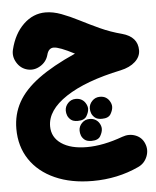

<svg xmlns="http://www.w3.org/2000/svg" viewBox="-57 -517 753 928"><g transform="rotate(-5 320.0 -53.0)"><path d="M198.2 -469.2Q234.9 -469.2 275.1 -454.1Q315.4 -439 359.6 -416.3Q403.8 -393.6 453.4 -370.8Q502.9 -348.1 558.6 -333.5Q633.3 -313 633.3 -247.6Q633.3 -216.3 607.2 -192.4Q581.1 -168.5 536.1 -158.7Q363.8 -122.6 268.3 -59.6Q172.9 3.4 172.9 81.1Q172.9 134.8 218.3 165.8Q263.7 196.8 341.8 196.8Q420.9 196.8 516.1 162.1Q549.8 149.9 580.6 161.9Q611.3 173.8 623.5 204.1Q636.7 235.4 623.8 267.8Q610.8 300.3 579.6 314.5Q476.6 362.3 356 362.3Q251 362.3 172.9 327.4Q94.7 292.5 52 228.8Q9.3 165 9.3 79.6Q9.3 9.3 41.5 -48.8Q73.7 -106.9 143.1 -158Q212.4 -209 323.2 -258.3Q250 -296.4 223.1 -296.4Q197.8 -296.4 189.5 -263.2Q180.2 -230 149.9 -211.9Q119.6 -193.8 87.4 -202.1Q54.7 -210.4 36.4 -241Q18.1 -271.5 26.4 -304.2Q44.9 -379.9 91.6 -424.6Q138.2 -469.2 198.2 -469.2ZM254.9 12.7Q254.9 -7.8 270 -23.9Q285.2 -40 307.6 -40Q324.7 -40 336.4 -33Q348.1 -25.9 354.5 -15.1Q363.3 -1 363.3 12.7Q363.3 28.3 352.1 47.6Q340.8 66.9 308.6 66.9Q286.6 66.9 275.4 57.6Q264.2 48.3 259.3 36.1Q254.9 24.4 254.9 12.7ZM371.6 12.7Q371.6 -7.8 387 -23.9Q402.3 -40 424.8 -40Q441.9 -40 453.4 -33Q464.8 -25.9 471.2 -15.1Q480 -1 480 12.7Q480 28.3 469 47.6Q458 66.9 425.8 66.9Q403.8 66.9 392.3 57.6Q380.9 48.3 376 36.1Q371.6 24.4 371.6 12.7ZM313 114.7Q313 94.2 328.1 78.4Q343.3 62.5 365.7 62.5Q382.8 62.5 394.5 69.6Q406.2 76.7 412.6 87.4Q420.9 101.1 420.9 114.7Q420.9 130.4 409.9 149.7Q398.9 168.9 366.7 168.9Q344.7 168.9 333.5 159.9Q322.3 150.9 317.4 138.7Q313 127 313 114.7Z"/></g></svg>

Font: Mikhak-DS1-FD Black
Style: Regular
Weight: 900
Designer: Amin Abedi
Version: Version 3.2